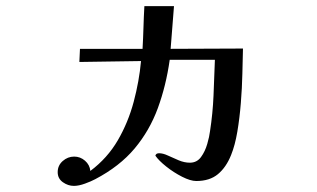

<svg xmlns="http://www.w3.org/2000/svg" viewBox="-20 -577 1040 629"><path d="M776 -418Q775 -382 774 -335.5Q773 -289 769 -239.5Q765 -190 757.5 -145.5Q750 -101 737 -69Q721 -29 694 -6.5Q667 16 623 16Q604 16 576.5 2Q549 -12 524.5 -31.5Q500 -51 489 -67Q491 -75 501 -75Q514 -75 530 -67.5Q546 -60 565 -52Q584 -44 602 -44Q625 -44 638.5 -62.5Q652 -81 659 -105.5Q666 -130 668 -147Q677 -205 679.5 -264Q682 -323 684 -381H536Q524 -296 497 -222.5Q470 -149 421 -90.5Q372 -32 292 10Q279 17 258.5 24.5Q238 32 222 32Q203 32 186 20Q169 8 169 -13Q169 -35 185.5 -49.5Q202 -64 223 -64Q243 -64 258.5 -50.5Q274 -37 276 -17Q332 -59 366 -117.5Q400 -176 418 -243.5Q436 -311 442 -377L240 -374L242 -417H447Q449 -452 450 -487Q451 -522 453 -557H550L539 -417Q598 -417 657.5 -417.5Q717 -418 776 -418Z"/></svg>

Font: Kaisei Decol Medium
Style: Regular
Weight: 500
Designer: Font-Kai, 金井和夫
Foundry: KAZUO KANAI
Version: Version 5.003